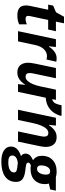

<svg xmlns="http://www.w3.org/2000/svg" viewBox="892 -1594 942 2765"><g transform="rotate(90 1362.5 -211.0)"><path d="M200.2 9.8Q135.3 9.8 96.7 -17.6Q58.1 -44.9 58.1 -116.2Q58.1 -141.1 64 -170.9L120.1 -434.1H45.9L60.1 -505.9L155.8 -546.9L220.2 -662.1H314.9L291 -545.9H429.2L404.8 -434.1H267.1L210.9 -170.9Q208 -156.2 208 -145Q208 -125.5 219.7 -117.2Q231.4 -108.9 251 -108.9Q271 -108.9 289.3 -113.5Q307.6 -118.2 330.1 -126V-16.1Q306.6 -4.9 273.7 2.4Q240.7 9.8 200.2 9.8Z M428.2 0 543.9 -545.9H656.2L646 -444.8H651.4Q684.6 -497.1 726.3 -526.6Q768.1 -556.2 821.3 -556.2Q833 -556.2 846.4 -554.7Q859.9 -553.2 868.2 -550.8L835.9 -409.2Q828.1 -412.1 815.2 -414.6Q802.2 -417 787.1 -417Q732.4 -417 689 -373.5Q645.5 -330.1 627 -244.1L575.2 0Z M1023.9 9.8Q953.6 9.8 918.2 -32.5Q882.8 -74.7 882.8 -147Q882.8 -165 887 -193.4Q891.1 -221.7 897 -251L959 -545.9H1106L1039.1 -227.1Q1031.2 -191.9 1031.2 -168.9Q1031.2 -108.9 1084 -108.9Q1117.7 -108.9 1144.3 -137.5Q1170.9 -166 1190.9 -214.1Q1210.9 -262.2 1223.1 -319.8L1271 -545.9H1418L1406.2 -491.2Q1452.6 -502.9 1469.7 -541Q1486.8 -579.1 1495.1 -627H1643.1L1647.9 -615.2Q1631.8 -559.6 1599.6 -512.7Q1567.4 -465.8 1515.4 -435.5Q1463.4 -405.3 1387.2 -398.9L1302.2 0H1190.9L1201.2 -101.1H1197.3Q1166 -52.2 1123.5 -21.2Q1081.1 9.8 1023.9 9.8Z M1560.1 0 1675.8 -545.9H1788.1L1777.8 -444.8H1782.2Q1814 -493.7 1855.5 -524.9Q1897 -556.2 1954.1 -556.2Q2024.4 -556.2 2059.8 -513.7Q2095.2 -471.2 2095.2 -398.9Q2095.2 -380.9 2092.3 -358.4Q2089.4 -335.9 2084 -311L2019 0H1872.1L1939 -318.8Q1946.8 -354 1946.8 -377Q1946.8 -437 1894 -437Q1860.8 -437 1834 -408.4Q1807.1 -379.9 1787.4 -332Q1767.6 -284.2 1754.9 -226.1L1707 0Z M2305.2 240.2Q2203.6 240.2 2146.7 203.4Q2089.8 166.5 2089.8 102.1Q2089.8 52.2 2123.3 16.4Q2156.7 -19.5 2228 -43Q2191.9 -65.9 2191.9 -107.9Q2191.9 -142.6 2213.6 -167.7Q2235.4 -192.9 2285.2 -215.8Q2253.4 -239.7 2238.3 -270.5Q2223.1 -301.3 2223.1 -345.2Q2223.1 -439.5 2280.8 -495.6Q2342.3 -556.2 2451.2 -556.2Q2491.2 -556.2 2532.2 -544.9H2725.1L2708 -463.9L2623 -443.8Q2630.9 -418.9 2630.9 -386.2Q2630.9 -294.4 2575.2 -238.8Q2515.6 -180.2 2411.1 -180.2Q2381.8 -180.2 2362.8 -185.1Q2321.8 -171.9 2321.8 -147Q2321.8 -135.7 2329.1 -128.4Q2341.3 -116.2 2379.9 -111.8L2446.8 -103Q2526.4 -92.3 2562.7 -61.5Q2599.1 -30.8 2599.1 27.8Q2599.1 133.8 2518.1 189Q2442.9 240.2 2305.2 240.2ZM2412.1 -273.9Q2448.7 -273.9 2471.4 -311.3Q2494.1 -348.6 2494.1 -405.8Q2494.1 -436.5 2480 -450.7Q2468.3 -462.9 2445.8 -462.9Q2408.2 -462.9 2385 -425.3Q2361.8 -387.7 2361.8 -332Q2361.8 -314.9 2366.2 -302.2Q2377 -273.9 2412.1 -273.9ZM2314 140.1Q2395.5 140.1 2432.6 113.3Q2462.9 91.8 2462.9 56.2Q2462.9 41.5 2454.1 32.7Q2444.8 22.9 2429 18.3Q2413.1 13.7 2390.6 10.7L2324.2 2.9Q2219.2 17.1 2219.2 84Q2219.2 140.1 2314 140.1Z"/></g></svg>

Font: Open Sans
Style: Bold Italic
Weight: 700
Italic angle: -12°
Designer: Monotype Design Team
Foundry: Monotype Imaging Inc.
Version: Version 3.003; ttfautohint (v1.8.4)